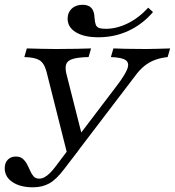

<svg xmlns="http://www.w3.org/2000/svg" viewBox="-23 -774 734 805"><path d="M265.3 -103.2 171.8 -474.2Q162.1 -510.5 141.5 -522.2Q121 -533.9 79 -534.7L89.5 -571Q119.4 -570.2 149.6 -569.4Q179.8 -568.5 212.1 -568.5Q261.3 -568.5 297.2 -569.4Q333.1 -570.2 358.9 -571L348.4 -534.7Q306.5 -533.9 283.9 -527.4Q261.3 -521 255.2 -506.5Q249.2 -491.9 254.8 -466.9L323.4 -196L292.7 -185.5L468.5 -416.9Q501.6 -460.5 510.9 -485.5Q520.2 -510.5 504 -521.8Q487.9 -533.1 441.9 -534.7L452.4 -571Q469.4 -570.2 504.4 -569.4Q539.5 -568.5 589.5 -568.5Q612.9 -568.5 635.9 -569.4Q658.9 -570.2 690.3 -571L679.8 -534.7Q650.8 -531.5 627.4 -523Q604 -514.5 583.5 -498.4Q562.9 -482.3 541.1 -452.4L275 -103.2ZM115.3 11.3Q62.1 11.3 29.4 -10.5Q-3.2 -32.3 -3.2 -68.5Q-3.2 -91.1 9.7 -104.4Q22.6 -117.7 43.5 -117.7Q61.3 -117.7 72.2 -108.5Q83.1 -99.2 90.3 -85.5Q97.6 -71.8 103.6 -57.7Q109.7 -43.5 118.1 -34.3Q126.6 -25 141.1 -25Q152.4 -25 163.7 -31Q175 -37.1 186.7 -48.8Q198.4 -60.5 210.5 -76.6L271.8 -158.1L305.6 -142.7L246.8 -66.1Q213.7 -21.8 183.9 -5.2Q154 11.3 115.3 11.3ZM389.5 -617.7Q329.8 -617.7 295.2 -638.7Q260.5 -659.7 260.5 -696Q260.5 -721.8 277.8 -737.9Q295.2 -754 323.4 -754Q347.6 -754 360.1 -740.7Q372.6 -727.4 373.4 -698.4Q375 -679.8 378.6 -670.2Q382.3 -660.5 392.3 -656.9Q402.4 -653.2 420.2 -653.2Q466.1 -653.2 512.9 -676.2Q559.7 -699.2 598.4 -741.9L618.5 -723.4Q574.2 -671.8 515.7 -644.8Q457.3 -617.7 389.5 -617.7Z"/></svg>

Font: Playfair 9pt
Style: Italic
Weight: 400
Italic angle: -15.6°
Designer: Claus Eggers Sørensen
Foundry: Claus Eggers Sørensen
Version: Version 2.001;gftools[0.9.30]